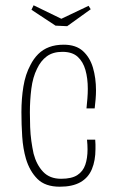

<svg xmlns="http://www.w3.org/2000/svg" viewBox="-20 -696 442 726"><path d="M206 10Q151 10 121.5 -19.5Q92 -49 78 -96Q67 -134 64 -179.5Q61 -225 61 -272Q61 -323 68.5 -369Q76 -415 95 -450Q107 -474 124.5 -491.5Q142 -509 166 -518Q190 -527 221 -527Q267 -527 293.5 -503Q320 -479 331.5 -440Q343 -401 343 -354Q343 -338 341.5 -320.5Q340 -303 338 -286H307Q309 -305 310.5 -324Q312 -343 312 -360Q312 -400 303 -431.5Q294 -463 273.5 -481.5Q253 -500 216 -500Q180 -500 157 -483Q134 -466 120 -436Q104 -404 98.5 -360.5Q93 -317 93 -271Q93 -243 94 -215.5Q95 -188 98.5 -163Q102 -138 107 -115Q118 -73 143 -46.5Q168 -20 211 -20Q251 -20 272.5 -34Q294 -48 302.5 -73Q311 -98 311 -131Q311 -139 310.5 -148.5Q310 -158 309 -168H340Q341 -159 341 -150Q341 -141 341 -132Q341 -89 327.5 -56.5Q314 -24 284 -7Q254 10 206 10ZM234 -597 190 -599 99 -659 107 -676 212 -625 315 -674 323 -661Z"/></svg>

Font: Truculenta Thin
Style: Regular
Weight: 250
Version: Version 1.002